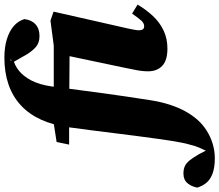

<svg xmlns="http://www.w3.org/2000/svg" viewBox="-236 -685 999 875"><g transform="rotate(-90 263.5 -247.5)"><path d="M-20 232Q-63 232 -90.5 221.5Q-118 211 -132.5 193Q-147 175 -154 152Q-149 125 -133.5 107Q-118 89 -90 89Q-69 89 -55 96Q-41 103 -28.5 119Q-16 135 -1 161L17 196L0 193H19L12 196Q21 177 28.5 160Q36 143 41 121Q47 102 51 80Q55 58 59.5 32Q64 6 68 -26Q82 -126 94.5 -229Q107 -332 121 -434Q131 -506 156 -560.5Q181 -615 221 -652Q261 -689 315.5 -708Q370 -727 438 -727Q485 -727 521.5 -716Q558 -705 581.5 -685Q605 -665 614 -636Q610 -603 590 -585Q570 -567 537 -567Q506 -567 487.5 -583Q469 -599 453 -625L416 -690L432 -698H423L432 -687Q404 -681 378.5 -660.5Q353 -640 334 -603.5Q315 -567 307 -511Q293 -400 277.5 -287Q262 -174 245 -66Q237 -14 224 26Q211 66 194 97Q177 128 155 153Q135 176 107 194Q79 212 46.5 222Q14 232 -20 232ZM480 16Q425 16 400.5 -8Q376 -32 376 -72Q376 -100 382.5 -130.5Q389 -161 393 -183L445 -430L181 -432H42L54 -489L183 -509V-502H493L607 -517L648 -503L571 -163Q568 -148 565.5 -135.5Q563 -123 563 -113Q563 -102 567.5 -96Q572 -90 582 -90Q595 -90 607 -103Q619 -116 639 -145L680 -120Q657 -81 628 -50Q599 -19 562 -1.5Q525 16 480 16Z"/></g></svg>

Font: Source Serif 4 Black
Style: Italic
Weight: 900
Italic angle: -12°
Designer: Frank Grießhammer
Foundry: Adobe Systems Incorporated
Version: Version 4.004;hotconv 1.0.116;makeotfexe 2.5.65601